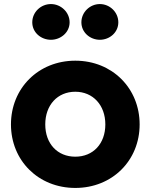

<svg xmlns="http://www.w3.org/2000/svg" viewBox="-20 -846 742 946"><path d="M563 -736C563 -786 521 -826 472 -826C423 -826 381 -786 381 -736C381 -686 424 -650 472 -650C520 -650 563 -686 563 -736ZM323 -736C323 -786 280 -826 231 -826C181 -826 139 -786 139 -736C139 -686 182 -650 231 -650C279 -650 323 -686 323 -736ZM668 -233C668 -411 533 -547 351 -547C169 -547 34 -411 34 -233C34 -55 169 80 351 80C533 80 668 -55 668 -233ZM499 -233C499 -138 439 -74 351 -74C263 -74 203 -138 203 -233C203 -328 263 -394 351 -394C438 -394 499 -328 499 -233Z"/></svg>

Font: LINE Seed JP App_OTF ExtraBold
Style: Regular
Weight: 800
Designer: LINE & Fontrix & Fontworks
Version: Version 1.013